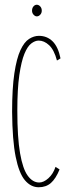

<svg xmlns="http://www.w3.org/2000/svg" viewBox="-20 -779 290 809"><path d="M143 10Q110 10 85 -19.5Q60 -49 46 -118.5Q32 -188 31 -308Q31 -407 40.5 -470Q50 -533 66 -567.5Q82 -602 102.5 -615Q123 -628 144 -628Q178 -628 201.5 -605Q225 -582 235 -533L220 -524Q208 -569 187 -588.5Q166 -608 143 -608Q128 -608 112 -596Q96 -584 83 -552.5Q70 -521 61.5 -463Q53 -405 53 -313Q53 -200 64.5 -133.5Q76 -67 97 -38.5Q118 -10 145 -10Q164 -10 184 -28Q204 -46 214 -76L231 -65Q215 -26 194.5 -8Q174 10 143 10ZM135 -710Q128 -710 121.5 -717Q115 -724 115 -734Q115 -745 121 -752Q127 -759 135 -759Q143 -759 149.5 -752Q156 -745 156 -734Q156 -724 149.5 -717Q143 -710 135 -710Z"/></svg>

Font: Inconsolata UltraCondensed ExtraLight
Style: Regular
Weight: 200
Width: 1
Monospace: yes
Designer: Raph Levien, Cyreal, Brenton Simpson
Foundry: Raph Levien, Cyreal, Google
Version: Version 3.100; ttfautohint (v1.8.4.7-5d5b)